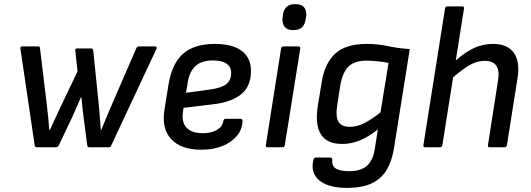

<svg xmlns="http://www.w3.org/2000/svg" viewBox="-20 -714 2577 931"><path d="M158 0Q150 0 148 -10L79 -478Q77 -489 89 -489H165Q174 -489 174 -480L208 -198Q211 -170 214 -141.5Q217 -113 219 -84H222Q235 -112 247.5 -139.5Q260 -167 273 -194L356 -368L345 -468Q343 -479 354 -479H422Q430 -479 432 -470L460 -196Q462 -168 464.5 -140.5Q467 -113 469 -84H471Q482 -111 493.5 -138.5Q505 -166 516 -192L641 -480Q643 -485 646.5 -487Q650 -489 654 -489H731Q737 -489 739 -486Q741 -483 739 -478L520 -10Q518 -5 515.5 -2.5Q513 0 508 0H413Q404 0 403 -9L385 -148Q382 -172 379.5 -195Q377 -218 375 -241H372Q362 -218 352 -195.5Q342 -173 332 -150L265 -9Q262 -4 259 -2Q256 0 252 0Z M956 12Q858 12 810 -39.5Q762 -91 778 -185L798 -309Q815 -408 869 -454.5Q923 -501 1021 -501Q1108 -501 1152.5 -467Q1197 -433 1197 -370Q1197 -296 1150 -257.5Q1103 -219 1019 -209L870 -191L867 -170Q860 -120 885.5 -94Q911 -68 964 -68Q1004 -68 1031.5 -84Q1059 -100 1063 -127Q1065 -138 1074 -138H1146Q1156 -138 1156 -127Q1155 -87 1129 -55.5Q1103 -24 1058.5 -6Q1014 12 956 12ZM882 -264 1006 -281Q1057 -289 1079 -307.5Q1101 -326 1101 -362Q1101 -390 1078 -405.5Q1055 -421 1013 -421Q957 -421 927.5 -393.5Q898 -366 890 -312Z M1278 0Q1267 0 1269 -10L1343 -479Q1345 -489 1355 -489H1426Q1437 -489 1436 -479L1361 -10Q1359 0 1350 0ZM1402 -568Q1373 -568 1360.5 -583.5Q1348 -599 1350 -626L1351 -637Q1354 -665 1368.5 -679.5Q1383 -694 1412 -694Q1442 -694 1454.5 -678.5Q1467 -663 1465 -637L1463 -626Q1460 -598 1446 -583Q1432 -568 1402 -568Z M1757 -501Q1813 -501 1860.5 -490.5Q1908 -480 1967 -476L1890 7Q1880 68 1854.5 110.5Q1829 153 1782.5 175Q1736 197 1662 197Q1571 197 1527.5 160Q1484 123 1500 60Q1503 50 1512 50H1582Q1592 50 1591 61Q1588 90 1608 103Q1628 116 1673 116Q1729 116 1758.5 90.5Q1788 65 1797 11L1812 -86Q1766 -50 1724.5 -33Q1683 -16 1639 -16Q1566 -16 1536.5 -62Q1507 -108 1521 -201L1540 -316Q1554 -406 1605 -453.5Q1656 -501 1757 -501ZM1675 -99Q1709 -99 1742.5 -115Q1776 -131 1825 -169L1864 -409Q1841 -414 1809.5 -417Q1778 -420 1758 -420Q1700 -420 1670.5 -392Q1641 -364 1630 -299L1616 -209Q1606 -151 1620.5 -125Q1635 -99 1675 -99Z M2042 0Q2031 0 2033 -10L2138 -673Q2140 -683 2149 -683H2221Q2232 -683 2230 -673L2125 -10Q2123 0 2114 0ZM2354 0Q2344 0 2346 -10L2395 -324Q2410 -419 2331 -419Q2306 -419 2281 -409.5Q2256 -400 2226.5 -378.5Q2197 -357 2157 -322L2169 -401Q2218 -450 2267 -475.5Q2316 -501 2371 -501Q2440 -501 2471.5 -458Q2503 -415 2489 -332L2438 -10Q2436 0 2427 0Z"/></svg>

Font: Sofia Sans Medium
Style: Italic
Weight: 500
Italic angle: -9°
Version: Version 4.101